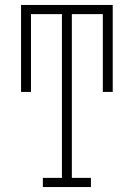

<svg xmlns="http://www.w3.org/2000/svg" viewBox="-20 -755 540 775"><path d="M153 0V-37H230V-698H105V-384H65V-735H435V-384H395V-698H270V-37H347V0Z"/></svg>

Font: Iosevka Slab Extralight
Style: Regular
Weight: 200
Monospace: yes
Designer: Belleve Invis
Foundry: Belleve Invis
Version: Version 11.1.1; ttfautohint (v1.8.3)